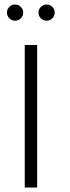

<svg xmlns="http://www.w3.org/2000/svg" viewBox="-20 -833 312 853"><path d="M11 -777Q11 -792 21.5 -802.5Q32 -813 47 -813Q62 -813 72.5 -802.5Q83 -792 83 -777Q83 -762 72.5 -751.5Q62 -741 47 -741Q32 -741 21.5 -751.5Q11 -762 11 -777ZM151 -777Q151 -792 161.5 -802.5Q172 -813 187 -813Q202 -813 212.5 -802.5Q223 -792 223 -777Q223 -762 212.5 -751.5Q202 -741 187 -741Q172 -741 161.5 -751.5Q151 -762 151 -777ZM145 -633V0H90V-633Z"/></svg>

Font: TajawalTap
Style: Regular
Weight: 300
Designer: Boutros Fonts
Foundry: Created by Boutros International 2017
Version: Version 2.700